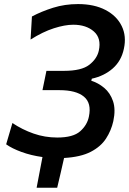

<svg xmlns="http://www.w3.org/2000/svg" viewBox="-20 -746 620 920"><path d="M155.5 153.5Q162.5 116.5 169.5 79.8Q176.5 43 183.5 6.5Q129 -1 83.2 -17.8Q37.5 -34.5 9.5 -54.5L39.5 -156.5Q86.5 -125 140.8 -106Q195 -87 254.5 -87Q330.5 -87 364.2 -117Q398 -147 406 -187.5Q419.5 -252 382 -283Q344.5 -314 265 -314H183.5L202.5 -406.5H286.5Q370.5 -406.5 407.8 -435.5Q445 -464.5 453.5 -503.5Q466.5 -563 429.8 -595.2Q393 -627.5 331 -627.5Q291 -627.5 238 -610.5Q185 -593.5 126.5 -556.5L133 -667Q178 -691 234.2 -708.8Q290.5 -726.5 354 -726.5Q431.5 -726.5 485.5 -698.2Q539.5 -670 563.2 -621.2Q587 -572.5 573.5 -512Q561.5 -454.5 520.5 -418.2Q479.5 -382 420 -369L417.5 -359Q450.5 -349 479.2 -325Q508 -301 521.5 -261.5Q535 -222 523 -165.5Q513 -120.5 488 -82Q463 -43.5 414.8 -18.5Q366.5 6.5 287 11Q279 46.5 270.8 82.2Q262.5 118 254 153.5Z"/></svg>

Font: Commissioner Medium
Style: Italic
Weight: 500
Italic angle: -12°
Designer: Kostas Bartsokas
Foundry: Kostas Bartsokas
Version: Version 1.000; ttfautohint (v1.8.3)